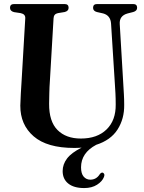

<svg xmlns="http://www.w3.org/2000/svg" viewBox="-20 -720 713 950"><path d="M548.5 -302.5 529.5 -603Q527 -643.5 490.5 -653.5L459.5 -660.5Q440.5 -665.5 440.5 -681.5Q440.5 -700 460.5 -700H639Q658.5 -700 658.5 -681.5Q658.5 -666 639 -660.5L611.5 -653.5Q569.5 -642 572.5 -600.5L590 -305Q591.5 -279 593 -253.8Q594.5 -228.5 594.5 -201.5Q595.5 -132.5 561.8 -79.5Q528 -26.5 456 -3.5Q381 36.5 381 108Q381 139 394 154Q407 169 427 169Q457 169 474 141.5Q481.5 132 489 134.5Q493 136 495.5 141.2Q498 146.5 494.5 155.5Q486 177.5 460.2 194Q434.5 210.5 396.5 210.5Q345.5 210.5 317.8 188.2Q290 166 290 126.5Q290 93 311.8 64.2Q333.5 35.5 384 10.5Q366.5 12 347 12Q213 12 146.5 -45.5Q80 -103 80.5 -197.5Q81 -219 83 -256.2Q85 -293.5 87 -322L105 -629Q106.5 -650 82.5 -655L49.5 -660Q29.5 -665 29.5 -681.5Q29.5 -700 50 -700H299.5Q319.5 -700 319.5 -681.5Q319.5 -665.5 300 -660.5L266.5 -655Q246 -651 245 -629.5L227 -322.5Q224.5 -287 224 -257.5Q223.5 -228 223 -206.5Q222.5 -119 264.5 -76.8Q306.5 -34.5 380 -34.5Q461 -34.5 507.2 -79.5Q553.5 -124.5 552.5 -203Q552.5 -235 551.2 -258.2Q550 -281.5 548.5 -302.5Z"/></svg>

Font: Fraunces 144pt Soft SemiBold
Style: Regular
Weight: 600
Version: Version 1.000;[b76b70a41]